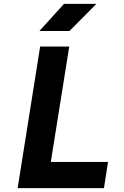

<svg xmlns="http://www.w3.org/2000/svg" viewBox="-20 -970 640 990"><path d="M71 0 187 -730H337L242 -135H537L516 0ZM183 -810 310 -950H477L338 -810Z"/></svg>

Font: JetBrains Mono ExtraBold
Style: Italic
Weight: 800
Italic angle: -9°
Monospace: yes
Designer: Philipp Nurullin, Konstantin Bulenkov
Foundry: JetBrains
Version: Version 2.305; ttfautohint (v1.8.4.7-5d5b)